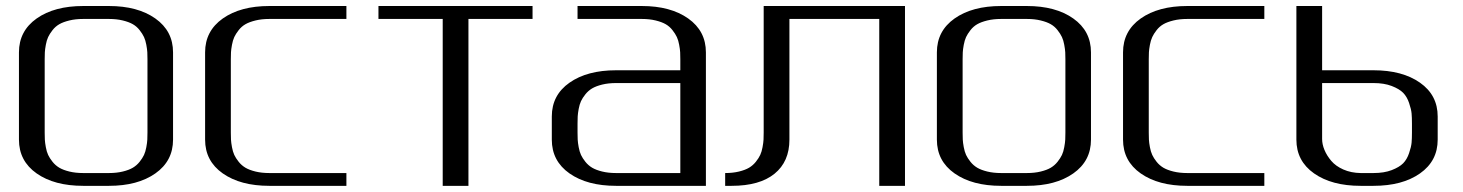

<svg xmlns="http://www.w3.org/2000/svg" viewBox="-20 -603 4748 623"><path d="M333.5 -583.5Q426.8 -583.5 484.1 -543Q541.5 -502.4 541.5 -433.1V-149.9Q541.5 -80.6 484.1 -40.3Q426.8 0 333.5 0H250Q156.2 0 98.9 -40.3Q41.5 -80.6 41.5 -149.9V-433.1Q41.5 -502.4 98.9 -543Q156.2 -583.5 250 -583.5ZM333.5 -541.5H250Q225.1 -541.5 205.1 -536.6Q185.1 -531.7 172.4 -524.4Q159.7 -517.1 150.4 -505.1Q141.1 -493.2 136.2 -482.7Q131.3 -472.2 128.7 -457.5Q126 -442.9 125.5 -433.3Q125 -423.8 125 -410.6V-172.9Q125 -159.7 125.5 -149.9Q126 -140.1 128.7 -125.5Q131.3 -110.8 136.2 -100.3Q141.1 -89.8 150.4 -78.1Q159.7 -66.4 172.4 -58.8Q185.1 -51.3 205.1 -46.4Q225.1 -41.5 250 -41.5H333.5Q358.4 -41.5 378.4 -46.4Q398.4 -51.3 411.1 -58.8Q423.8 -66.4 433.1 -78.1Q442.4 -89.8 447.3 -100.3Q452.1 -110.8 454.8 -125.5Q457.5 -140.1 458 -149.9Q458.5 -159.7 458.5 -172.9V-410.6Q458.5 -423.8 458 -433.3Q457.5 -442.9 454.8 -457.5Q452.1 -472.2 447.3 -482.7Q442.4 -493.2 433.1 -505.1Q423.8 -517.1 411.1 -524.4Q398.4 -531.7 378.4 -536.6Q358.4 -541.5 333.5 -541.5Z M1104 -583.5V-541.5H854Q829.1 -541.5 809.1 -536.6Q789.1 -531.7 776.4 -524.4Q763.7 -517.1 754.4 -505.1Q745.1 -493.2 740.2 -482.7Q735.4 -472.2 732.7 -457.5Q730 -442.9 729.5 -433.3Q729 -423.8 729 -410.6V-172.9Q729 -159.7 729.5 -149.9Q730 -140.1 732.7 -125.5Q735.4 -110.8 740.2 -100.3Q745.1 -89.8 754.4 -78.1Q763.7 -66.4 776.4 -58.8Q789.1 -51.3 809.1 -46.4Q829.1 -41.5 854 -41.5H1104V0H854Q760.3 0 702.9 -40.3Q645.5 -80.6 645.5 -149.9V-433.1Q645.5 -502.4 702.9 -543Q760.3 -583.5 854 -583.5Z M1708 -583.5V-541.5H1500V0H1416.5V-541.5H1208V-583.5Z M1854 -541.5V-583.5H2062.5Q2155.8 -583.5 2213.1 -543Q2270.5 -502.4 2270.5 -433.1V0H1979Q1885.3 0 1827.9 -40.3Q1770.5 -80.6 1770.5 -149.9V-225.1Q1770.5 -294.4 1827.9 -334.7Q1885.3 -375 1979 -375H2187.5V-410.6Q2187.5 -423.8 2187 -433.3Q2186.5 -442.9 2183.8 -457.5Q2181.2 -472.2 2176.3 -482.7Q2171.4 -493.2 2162.1 -505.1Q2152.8 -517.1 2140.1 -524.4Q2127.4 -531.7 2107.4 -536.6Q2087.4 -541.5 2062.5 -541.5ZM2187.5 -41.5V-333.5H1979Q1954.1 -333.5 1934.1 -328.6Q1914.1 -323.7 1901.4 -316.2Q1888.7 -308.6 1879.4 -296.9Q1870.1 -285.2 1865.2 -274.7Q1860.4 -264.2 1857.7 -249.5Q1855 -234.9 1854.5 -225.1Q1854 -215.3 1854 -202.1V-172.9Q1854 -159.7 1854.5 -149.9Q1855 -140.1 1857.7 -125.5Q1860.4 -110.8 1865.2 -100.3Q1870.1 -89.8 1879.4 -78.1Q1888.7 -66.4 1901.4 -58.8Q1914.1 -51.3 1934.1 -46.4Q1954.1 -41.5 1979 -41.5Z M2916.5 -583.5V0H2833V-541.5H2541.5V-149.9Q2541.5 -78.6 2493.2 -39.3Q2444.8 0 2354 0H2333V-41.5Q2357.9 -41.5 2377.9 -46.4Q2397.9 -51.3 2410.6 -58.8Q2423.3 -66.4 2432.6 -78.1Q2441.9 -89.8 2446.8 -100.3Q2451.7 -110.8 2454.3 -125.5Q2457 -140.1 2457.5 -149.9Q2458 -159.7 2458 -172.9V-583.5Z M3312 -583.5Q3405.3 -583.5 3462.6 -543Q3520 -502.4 3520 -433.1V-149.9Q3520 -80.6 3462.6 -40.3Q3405.3 0 3312 0H3228.5Q3134.8 0 3077.4 -40.3Q3020 -80.6 3020 -149.9V-433.1Q3020 -502.4 3077.4 -543Q3134.8 -583.5 3228.5 -583.5ZM3312 -541.5H3228.5Q3203.6 -541.5 3183.6 -536.6Q3163.6 -531.7 3150.9 -524.4Q3138.2 -517.1 3128.9 -505.1Q3119.6 -493.2 3114.7 -482.7Q3109.9 -472.2 3107.2 -457.5Q3104.5 -442.9 3104 -433.3Q3103.5 -423.8 3103.5 -410.6V-172.9Q3103.5 -159.7 3104 -149.9Q3104.5 -140.1 3107.2 -125.5Q3109.9 -110.8 3114.7 -100.3Q3119.6 -89.8 3128.9 -78.1Q3138.2 -66.4 3150.9 -58.8Q3163.6 -51.3 3183.6 -46.4Q3203.6 -41.5 3228.5 -41.5H3312Q3336.9 -41.5 3356.9 -46.4Q3377 -51.3 3389.6 -58.8Q3402.3 -66.4 3411.6 -78.1Q3420.9 -89.8 3425.8 -100.3Q3430.7 -110.8 3433.3 -125.5Q3436 -140.1 3436.5 -149.9Q3437 -159.7 3437 -172.9V-410.6Q3437 -423.8 3436.5 -433.3Q3436 -442.9 3433.3 -457.5Q3430.7 -472.2 3425.8 -482.7Q3420.9 -493.2 3411.6 -505.1Q3402.3 -517.1 3389.6 -524.4Q3377 -531.7 3356.9 -536.6Q3336.9 -541.5 3312 -541.5Z M4082.5 -583.5V-541.5H3832.5Q3807.6 -541.5 3787.6 -536.6Q3767.6 -531.7 3754.9 -524.4Q3742.2 -517.1 3732.9 -505.1Q3723.6 -493.2 3718.8 -482.7Q3713.9 -472.2 3711.2 -457.5Q3708.5 -442.9 3708 -433.3Q3707.5 -423.8 3707.5 -410.6V-172.9Q3707.5 -159.7 3708 -149.9Q3708.5 -140.1 3711.2 -125.5Q3713.9 -110.8 3718.8 -100.3Q3723.6 -89.8 3732.9 -78.1Q3742.2 -66.4 3754.9 -58.8Q3767.6 -51.3 3787.6 -46.4Q3807.6 -41.5 3832.5 -41.5H4082.5V0H3832.5Q3738.8 0 3681.4 -40.3Q3624 -80.6 3624 -149.9V-433.1Q3624 -502.4 3681.4 -543Q3738.8 -583.5 3832.5 -583.5Z M4395 0Q4301.3 0 4243.9 -40.3Q4186.5 -80.6 4186.5 -149.9V-583.5H4270V-375H4353.5H4436.5Q4530.3 -375 4587.6 -334.7Q4645 -294.4 4645 -225.1V-149.9Q4645 -80.6 4587.6 -40.3Q4530.3 0 4436.5 0ZM4561.5 -172.9V-202.1Q4561.5 -221.7 4560.3 -235.1Q4559.1 -248.5 4552.2 -268.8Q4545.4 -289.1 4533 -301.8Q4520.5 -314.5 4495.8 -324Q4471.2 -333.5 4436.5 -333.5H4270V-151.9Q4270 -134.8 4277.6 -116.5Q4285.2 -98.1 4299.6 -81.1Q4314 -64 4338.9 -53Q4363.8 -42 4395 -41.5H4436.5Q4471.2 -41.5 4495.8 -51Q4520.5 -60.5 4533 -73.2Q4545.4 -85.9 4552.2 -106.2Q4559.1 -126.5 4560.3 -139.9Q4561.5 -153.3 4561.5 -172.9Z"/></svg>

Font: Gputeks
Style: Regular
Weight: 500
Version: Version 0.9